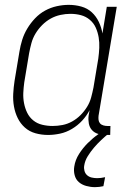

<svg xmlns="http://www.w3.org/2000/svg" viewBox="-20 -548 540 791"><path d="M178 8Q151 8 126 1Q101 -6 82.5 -22.5Q64 -39 53 -61.5Q42 -84 37.5 -109.5Q33 -135 34.5 -162Q36 -189 40 -215L60 -335Q64 -360 71.5 -384Q79 -408 92.5 -430.5Q106 -453 124.5 -472.5Q143 -492 166 -504.5Q189 -517 214 -522.5Q239 -528 263 -528Q290 -528 315 -521Q340 -514 358 -497.5Q376 -481 387 -458Q398 -435 402 -410L420 -520H461L386 -71Q385 -62 386 -54Q387 -46 392 -40Q397 -34 405.5 -31.5Q414 -29 422 -29H435L434 8H415Q399 8 384 3.5Q369 -1 359 -12Q349 -23 346 -39Q343 -55 345 -71L349 -94Q337 -71 318.5 -51Q300 -31 276.5 -17Q253 -3 227.5 2.5Q202 8 178 8ZM197 -29Q217 -29 237.5 -33Q258 -37 277 -47.5Q296 -58 311.5 -73.5Q327 -89 338.5 -107.5Q350 -126 355.5 -146.5Q361 -167 365 -187L385 -307Q388 -329 389 -351Q390 -373 386.5 -394Q383 -415 374.5 -434Q366 -453 350 -466.5Q334 -480 313.5 -485.5Q293 -491 270 -491Q250 -491 229 -486.5Q208 -482 189 -471.5Q170 -461 154 -445Q138 -429 126.5 -410Q115 -391 109.5 -370.5Q104 -350 100 -329L80 -209Q77 -187 76 -165.5Q75 -144 79 -123Q83 -102 92 -83.5Q101 -65 117 -52Q133 -39 154 -34Q175 -29 197 -29ZM371 223Q353 223 335 218Q317 213 304.5 202Q292 191 287.5 173.5Q283 156 286 138Q290 111 305.5 86.5Q321 62 341.5 41.5Q362 21 385.5 4.5Q409 -12 434 -26L430 0Q413 14 397 29Q381 44 367 60.5Q353 77 341.5 95.5Q330 114 327 134Q325 145 328 156Q331 167 339 174Q347 181 358 183.5Q369 186 381 186Q388 186 396 185Q404 184 413 182L406 219Q397 221 388.5 222Q380 223 371 223Z"/></svg>

Font: Iosevka Curly Extralight
Style: Italic
Weight: 200
Italic angle: -9°
Monospace: yes
Designer: Belleve Invis
Foundry: Belleve Invis
Version: Version 22.1.2; ttfautohint (v1.8.4)